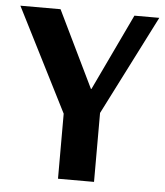

<svg xmlns="http://www.w3.org/2000/svg" viewBox="-56 -694 634 738"><g transform="rotate(5 261.0 -325.0)"><path d="M195 0V-251L-7 -650H148L291 -355H293L433 -650H529L334 -266V0Z"/></g></svg>

Font: Arsenal SC
Style: Bold
Weight: 700
Designer: Andrij Shevchenko
Foundry: Stairsfor
Version: Version 2.001; ttfautohint (v1.8.4.7-5d5b)